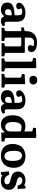

<svg xmlns="http://www.w3.org/2000/svg" viewBox="1677 -2504 841 4235"><g transform="rotate(90 2097.5 -386.5)"><path d="M189.9 14.2Q123 14.2 79.6 -21.7Q36.1 -57.6 36.1 -127.9Q36.1 -195.8 82.3 -231.7Q128.4 -267.6 214.8 -279.8Q273.4 -287.1 316.9 -289.1V-365.2Q316.9 -413.6 299.1 -435.8Q281.2 -458 243.2 -458Q195.8 -458 160.2 -434.1Q185.1 -390.6 185.1 -377Q185.1 -356 167.2 -339.6Q149.4 -323.2 108.9 -323.2Q75.7 -323.2 58.3 -340.8Q41 -358.4 41 -387.2Q41 -423.8 71.3 -456.3Q101.6 -488.8 152.1 -507.8Q202.6 -526.9 259.8 -526.9Q306.6 -526.9 341.6 -517.6Q376.5 -508.3 404.1 -486.6Q431.6 -464.8 445.8 -425.5Q460 -386.2 460 -330.1V-115.2Q460 -83 476.3 -74Q492.7 -64.9 540 -77.1L554.2 -26.9Q505.4 14.2 437 14.2Q400.4 14.2 374.5 -5.6Q348.6 -25.4 338.9 -64Q288.6 14.2 189.9 14.2ZM247.1 -76.2Q316.9 -76.2 316.9 -158.2V-225.1Q280.3 -225.1 246.1 -217.8Q183.1 -204.1 183.1 -144Q183.1 -110.8 200.2 -93.5Q217.3 -76.2 247.1 -76.2Z M592.8 0V-60.1L635.7 -67.9Q656.2 -71.3 661.4 -80.8Q666.5 -90.3 666.5 -118.2V-435.1H586.4V-490.2L666.5 -509.8V-544.9Q666.5 -653.8 730.7 -718Q794.9 -782.2 922.9 -782.2Q1022.5 -782.2 1075.4 -746.3Q1128.4 -710.4 1128.4 -658.2Q1128.4 -623 1106.4 -601.1Q1084.5 -579.1 1046.9 -579.1Q1035.6 -579.1 1024.9 -581.3Q1014.2 -583.5 1002.2 -588.9Q990.2 -594.2 982.9 -606.7Q975.6 -619.1 975.6 -637.2Q975.6 -648.9 980.5 -660.2Q985.4 -671.4 1001.5 -698.2Q973.6 -717.8 925.8 -717.8Q865.2 -717.8 837.4 -688.7Q809.6 -659.7 809.6 -597.2V-513.2H1134.8L1146.5 -503.9V-113.8Q1146.5 -89.8 1151.6 -82Q1156.7 -74.2 1174.8 -69.8L1222.7 -59.1V0H931.6V-60.1L973.6 -67.9Q992.2 -71.3 997.8 -80.6Q1003.4 -89.8 1003.4 -113.8V-381.8Q1003.4 -415 995.6 -425Q987.8 -435.1 962.4 -435.1H809.6V-113.8Q809.6 -90.3 815.4 -80.6Q821.3 -70.8 842.8 -67.9L883.8 -61V0Z M1266.6 0V-60.1L1310.5 -67.9Q1329.6 -71.3 1335 -80.1Q1340.3 -88.9 1340.3 -112.8V-636.2Q1340.3 -664.1 1333.7 -673.6Q1327.1 -683.1 1302.2 -688L1257.3 -696.8L1265.6 -759.8L1472.7 -766.1L1483.4 -754.9V-112.8Q1483.4 -88.9 1488.3 -81.1Q1493.2 -73.2 1511.2 -68.8L1556.6 -59.1V0Z M1652.3 -700.2Q1652.3 -739.3 1678 -763.2Q1703.6 -787.1 1747.1 -787.1Q1792.5 -787.1 1817.9 -763.7Q1843.3 -740.2 1843.3 -700.2Q1843.3 -661.1 1816.7 -637Q1790 -612.8 1747.1 -612.8Q1704.1 -612.8 1678.2 -636.5Q1652.3 -660.2 1652.3 -700.2ZM1611.3 0V-60.1L1663.1 -68.8Q1681.6 -71.8 1687.3 -80.8Q1692.9 -89.8 1692.9 -113.8V-381.8Q1692.9 -417 1687 -427.5Q1681.2 -438 1657.2 -440.9L1609.9 -448.2L1617.2 -508.8L1824.2 -521L1835.9 -516.1V-113.8Q1835.9 -89.8 1841.1 -82Q1846.2 -74.2 1864.3 -69.8L1912.1 -59.1V0Z M2121.6 14.2Q2054.7 14.2 2011.2 -21.7Q1967.8 -57.6 1967.8 -127.9Q1967.8 -195.8 2013.9 -231.7Q2060.1 -267.6 2146.5 -279.8Q2205.1 -287.1 2248.5 -289.1V-365.2Q2248.5 -413.6 2230.7 -435.8Q2212.9 -458 2174.8 -458Q2127.4 -458 2091.8 -434.1Q2116.7 -390.6 2116.7 -377Q2116.7 -356 2098.9 -339.6Q2081.1 -323.2 2040.5 -323.2Q2007.3 -323.2 1990 -340.8Q1972.7 -358.4 1972.7 -387.2Q1972.7 -423.8 2002.9 -456.3Q2033.2 -488.8 2083.7 -507.8Q2134.3 -526.9 2191.4 -526.9Q2238.3 -526.9 2273.2 -517.6Q2308.1 -508.3 2335.7 -486.6Q2363.3 -464.8 2377.4 -425.5Q2391.6 -386.2 2391.6 -330.1V-115.2Q2391.6 -83 2408 -74Q2424.3 -64.9 2471.7 -77.1L2485.8 -26.9Q2437 14.2 2368.7 14.2Q2332 14.2 2306.2 -5.6Q2280.3 -25.4 2270.5 -64Q2220.2 14.2 2121.6 14.2ZM2178.7 -76.2Q2248.5 -76.2 2248.5 -158.2V-225.1Q2211.9 -225.1 2177.7 -217.8Q2114.7 -204.1 2114.7 -144Q2114.7 -110.8 2131.8 -93.5Q2148.9 -76.2 2178.7 -76.2Z M2734.4 14.2Q2631.8 14.2 2577.1 -53.7Q2522.5 -121.6 2522.5 -243.2Q2522.5 -375.5 2587.2 -451.2Q2651.9 -526.9 2765.6 -526.9Q2832 -526.9 2879.4 -501V-636.2Q2879.4 -663.6 2872.8 -673.6Q2866.2 -683.6 2840.3 -688L2796.4 -696.8L2804.2 -759.8L3011.2 -766.1L3022.5 -754.9V-116.2Q3022.5 -92.3 3028.3 -83.3Q3034.2 -74.2 3054.2 -70.8L3101.6 -63V0L2909.2 6.8L2894.5 -73.2H2891.6Q2840.8 14.2 2734.4 14.2ZM2779.3 -81.1Q2823.2 -81.1 2851.3 -109.9Q2879.4 -138.7 2879.4 -204.1V-418Q2838.9 -441.9 2787.6 -441.9Q2671.4 -441.9 2671.4 -252.9Q2671.4 -81.1 2779.3 -81.1Z M3414.1 14.2Q3349.6 14.2 3299.6 -5.4Q3249.5 -24.9 3218.5 -59.6Q3187.5 -94.2 3171.4 -140.4Q3155.3 -186.5 3155.3 -241.2Q3155.3 -314.9 3176.5 -371.1Q3197.8 -427.2 3235.8 -460.7Q3273.9 -494.1 3322.3 -510.5Q3370.6 -526.9 3428.2 -526.9Q3543.5 -526.9 3612.3 -461.2Q3681.2 -395.5 3681.2 -272Q3681.2 -136.7 3609.4 -61.3Q3537.6 14.2 3414.1 14.2ZM3428.2 -64.9Q3480.5 -64.9 3504.9 -110.1Q3529.3 -155.3 3529.3 -248Q3529.3 -451.2 3412.1 -451.2Q3306.2 -451.2 3306.2 -276.9Q3306.2 -171.4 3335.9 -118.2Q3365.7 -64.9 3428.2 -64.9Z M3775.9 14.2 3759.8 -164.1 3834 -168.9Q3871.6 -63 3970.7 -63Q4005.9 -63 4025.9 -80.3Q4045.9 -97.7 4045.9 -127Q4045.9 -148.4 4030.3 -162.8Q4014.6 -177.2 3989.7 -185.1Q3964.8 -192.9 3934.8 -199.7Q3904.8 -206.5 3874.8 -217.3Q3844.7 -228 3819.8 -243.9Q3794.9 -259.8 3779.3 -289.6Q3763.7 -319.3 3763.7 -360.8Q3763.7 -433.6 3816.7 -480.2Q3869.6 -526.9 3959 -526.9Q3990.7 -526.9 4022.2 -518.3Q4053.7 -509.8 4071.8 -496.1L4080.1 -526.9H4137.7L4148.9 -353L4074.7 -357.9Q4060.1 -408.7 4029.8 -433.8Q3999.5 -459 3957 -459Q3922.9 -459 3905.3 -443.4Q3887.7 -427.7 3887.7 -403.8Q3887.7 -384.8 3899.7 -371.1Q3911.6 -357.4 3931.4 -350.6Q3951.2 -343.8 3976.1 -336.2Q4001 -328.6 4027.3 -322.5Q4053.7 -316.4 4078.6 -303.7Q4103.5 -291 4123.3 -274.2Q4143.1 -257.3 4155 -228Q4167 -198.7 4167 -160.2Q4167 -126 4155 -95.5Q4143.1 -64.9 4119.9 -40Q4096.7 -15.1 4057.6 -0.5Q4018.6 14.2 3968.8 14.2Q3893.1 14.2 3841.8 -19L3831.1 14.2Z"/></g></svg>

Font: Literata Book
Style: Bold
Weight: 700
Designer: Latin by Veronika Burian and Jose Scaglione. Greek by Irene Vlachou. Cyrillic by Vera Evstafieva
Foundry: TypeTogether
Version: Version 2.003;PS 002.003;hotconv 1.0.88;makeotf.lib2.5.64775